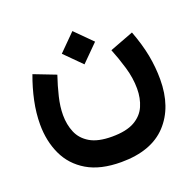

<svg xmlns="http://www.w3.org/2000/svg" viewBox="-119 -577 933 916"><g transform="rotate(-20 348.0 -118.5)"><path d="M339.8 -451.7 424.3 -367.2 339.8 -282.7 255.4 -367.2ZM346.2 86.4Q418.9 86.4 460.2 63Q501.5 39.6 518.8 0Q536.1 -39.6 536.1 -88.4Q536.1 -142.1 519.5 -198.2Q502.9 -254.4 483.4 -302.2L604.5 -348.1Q631.3 -276.9 643.1 -215.6Q654.8 -154.3 654.8 -92.3Q654.8 48.8 576.9 132.3Q499 215.8 346.2 215.8Q240.7 215.8 173.6 176Q106.4 136.2 74.5 67.9Q42.5 -0.5 42.5 -85.4Q42.5 -142.6 55.2 -203.1Q67.9 -263.7 90.3 -323.7L201.2 -280.8Q184.1 -230.5 172.4 -181.6Q160.6 -132.8 160.6 -89.8Q160.6 -41.5 177.5 -1.5Q194.3 38.6 234.9 62.5Q275.4 86.4 346.2 86.4Z"/></g></svg>

Font: Vazirmatn FD NL
Style: Bold
Weight: 700
Designer: Saber Rastikerdar
Foundry: Saber Rastikerdar
Version: Version 33.003